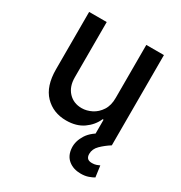

<svg xmlns="http://www.w3.org/2000/svg" viewBox="-176 -670 947 1005"><g transform="rotate(30 297.0 -167.5)"><path d="M416.9 -226.2V-545.5H523.4V0H419V-94.5H413.4Q394.5 -50.8 353.2 -21.8Q311.8 7.1 250.4 7.1Q171.9 7.1 121.6 -44.9Q71.4 -96.9 71.4 -198.5V-545.5H177.6V-211.3Q177.6 -155.5 208.5 -122.5Q239.3 -89.5 288.7 -89.5Q318.5 -89.5 348.2 -104.4Q377.8 -119.3 397.5 -149.7Q417.3 -180 416.9 -226.2ZM455.6 209.9Q410.9 209.9 381.2 185.7Q351.6 161.6 348.7 116.1Q346.2 75.3 372 35Q397.7 -5.3 460.2 -33.4L523.4 0Q491.1 20.6 467.2 44.2Q443.2 67.8 443.2 97.7Q443.2 114 451.3 123.2Q459.5 132.5 479.4 132.5Q494 132.5 505.3 128.6Q516.7 124.6 523.8 121.1L533 188.6Q521 196 501.4 202.9Q481.9 209.9 455.6 209.9Z"/></g></svg>

Font: Inter Zeller Medium
Style: Regular
Weight: 500
Designer: Rasmus Andersson; Joe Bland
Foundry: zeller
Version: Version 3.015;git-dec3a8cb1